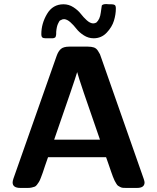

<svg xmlns="http://www.w3.org/2000/svg" viewBox="-20 -923 773 943"><path d="M42 -27Q42 -34 46 -46L258 -648Q266 -671 279 -682.5Q292 -694 321 -694H411Q429 -694 441 -690Q453 -686 461 -673.5Q469 -661 471 -656.5Q473 -652 479 -634L686 -44Q690 -32 690 -27Q690 0 653 0H600Q591 0 584 -0.5Q577 -1 570.5 -4.5Q564 -8 560 -10.5Q556 -13 551 -21.5Q546 -30 543 -35.5Q540 -41 534.5 -55.5Q529 -70 525.5 -80.5Q522 -91 514.5 -112.5Q507 -134 501 -151H216Q209 -133 201.5 -109.5Q194 -86 190 -75Q186 -64 180.5 -49.5Q175 -35 171 -29Q167 -23 161.5 -15.5Q156 -8 150 -6Q144 -4 136 -2Q128 0 117 0H80Q42 0 42 -27ZM183 -756Q183 -807 211 -854.5Q239 -902 292 -902Q318 -902 340.5 -887.5Q363 -873 376.5 -855.5Q390 -838 406 -823.5Q422 -809 437 -808L445 -809L453 -812Q471 -828 475 -861Q479 -894 480 -896Q485 -903 502 -903Q504 -903 509 -902.5Q514 -902 516 -902H527Q538 -902 543.5 -898.5Q549 -895 549 -881Q549 -852 539.5 -821Q530 -790 504 -762.5Q478 -735 440 -735Q414 -735 391.5 -749.5Q369 -764 355.5 -781.5Q342 -799 326 -813.5Q310 -828 295 -829L287 -828Q279 -825 275 -822.5Q271 -820 264.5 -805.5Q258 -791 256 -766Q256 -763 256 -758Q256 -753 255.5 -751Q255 -749 254 -745Q253 -741 251.5 -739.5Q250 -738 246 -736.5Q242 -735 237 -735H204Q193 -735 188 -739Q183 -743 183 -756ZM246 -237H471Q369 -529 359 -569Q349 -533 246 -237Z"/></svg>

Font: CMU Sans Serif
Style: Bold
Weight: 700
Version: Version 0.7.0